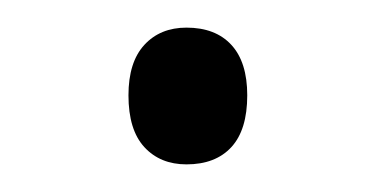

<svg xmlns="http://www.w3.org/2000/svg" viewBox="-20 -108 272 139"><path d="M73 -39Q73 -63 84.5 -75.5Q96 -88 115 -88Q136 -88 147.5 -75.5Q159 -63 159 -39Q159 -14 147.5 -1.5Q136 11 115 11Q96 11 84.5 -1.5Q73 -14 73 -39Z"/></svg>

Font: Noto Sans Display Light
Style: Regular
Weight: 300
Designer: Monotype Design Team
Foundry: Monotype Imaging Inc.
Version: Version 2.003